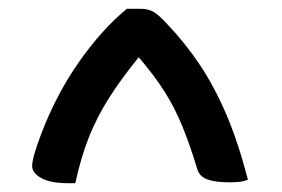

<svg xmlns="http://www.w3.org/2000/svg" viewBox="-20 -780 640 436"><path d="M268 -760H300Q315 -760 327 -754Q339 -748 360 -725Q401 -682 434 -632.5Q467 -583 494 -520Q521 -457 543 -372Q533 -368 523 -367Q513 -366 500 -366Q469 -366 451 -372.5Q433 -379 428 -396Q411 -452 394 -493.5Q377 -535 354 -571.5Q331 -608 295 -650Q256 -602 228.5 -559Q201 -516 182.5 -470Q164 -424 151 -364H135Q95 -364 74 -375.5Q53 -387 53 -403Q53 -422 74 -477Q108 -566 159.5 -639.5Q211 -713 268 -760Z"/></svg>

Font: Recursive Mn Csl St Med
Style: Regular
Weight: 500
Monospace: yes
Version: Version 1.079;hotconv 1.0.112;makeotfexe 2.5.65598; ttfautoh